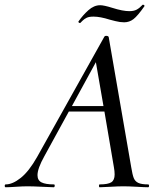

<svg xmlns="http://www.w3.org/2000/svg" viewBox="-58 -789 680 809"><path d="M359 -6Q359 -12 362 -12Q397 -12 411 -21Q425 -30 425 -54Q425 -68 422 -84L382 -319H232L129 -131Q100 -79 100 -51Q100 -29 117 -20.5Q134 -12 169 -12Q173 -12 172.5 -6Q172 0 168 0Q156 0 120 -2Q80 -4 58 -4Q37 -4 9 -2Q-19 0 -34 0Q-38 0 -38 -6Q-38 -12 -34 -12Q-5 -12 29.5 -39.5Q64 -67 98 -127L382 -635Q384 -638 389 -638Q398 -638 400 -633L495 -84Q500 -53 505.5 -39Q511 -25 524.5 -18.5Q538 -12 566 -12Q570 -12 570 -6Q570 0 566 0Q551 0 519 -2Q483 -4 462 -4Q440 -4 408 -2Q376 0 362 0Q359 0 359 -6ZM245 -342H378L346 -527ZM273 -699Q291 -725 314.5 -746Q338 -767 364 -767Q380 -767 415 -756Q459 -742 487 -742Q506 -742 518 -748.5Q530 -755 543 -769H545Q548 -769 550 -766.5Q552 -764 550 -762Q522 -722 504.5 -708.5Q487 -695 465 -695Q448 -695 428.5 -700Q409 -705 405 -706Q364 -719 336 -719Q317 -719 307 -714Q297 -709 290 -702L280 -692H279Q276 -692 273.5 -694.5Q271 -697 273 -699Z"/></svg>

Font: CormorantInfant-MediumItalic
Style: Italic
Weight: 500
Italic angle: -10°
Designer: Christian Thalmann (Catharsis Fonts)
Foundry: Catharsis Fonts
Version: Version 3.303